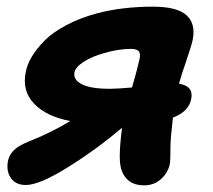

<svg xmlns="http://www.w3.org/2000/svg" viewBox="-20 -515 636 573"><path d="M57.1 37.1Q26.9 37.1 12.5 16.4Q-2 -4.4 3.9 -35.2Q7.8 -53.2 21.7 -66.9Q35.6 -80.6 65.9 -92.8Q129.9 -117.7 189.9 -153.8Q118.7 -167 81.8 -205.6Q44.9 -244.1 57.1 -300.8Q61 -322.3 74.7 -345.5Q88.4 -368.7 112.5 -393.3Q136.7 -418 177.5 -439.7Q218.3 -461.4 269 -475.1Q344.7 -495.1 436 -495.1Q507.8 -495.1 536.1 -470Q564.5 -444.8 555.2 -397Q552.2 -380.9 536.4 -335Q520.5 -289.1 514.2 -265.1Q558.1 -258.3 550.8 -220.2Q543.9 -182.1 496.1 -164.1Q488.8 -100.1 488.8 -82Q488.8 -36.1 486.8 -25.9Q481.4 0.5 460.7 19.3Q439.9 38.1 410.2 38.1Q376.5 38.1 358.4 19Q340.3 0 337.9 -33.2Q335.4 -65.4 344.2 -133.8Q267.6 -68.8 182.6 -15.9Q97.7 37.1 57.1 37.1ZM202.1 -298.8Q198.2 -276.4 224.9 -263.2Q251.5 -250 308.1 -250Q328.1 -250 374 -253.9Q390.1 -309.6 396 -336.9Q400.4 -354.5 394.3 -361.8Q388.2 -369.1 371.1 -369.1Q332.5 -369.1 289.1 -356Q256.3 -347.2 231 -331.3Q205.6 -315.4 202.1 -298.8Z"/></svg>

Font: Shantell Sans Bouncy
Style: Bold Italic
Weight: 700
Italic angle: -11.31°
Designer: Stephen Nixon, Anya Danilova, Shantell Martin
Foundry: Arrow Type
Version: Version 1.006;[9816181b4]